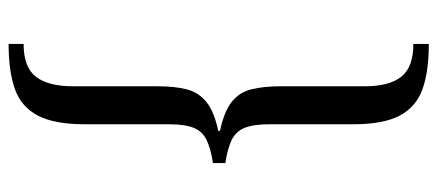

<svg xmlns="http://www.w3.org/2000/svg" viewBox="-298 -502 992 435"><g transform="rotate(90 197.5 -285.0)"><path d="M277 -284V-288Q234 -297 212 -314Q190 -331 183 -358.5Q176 -386 176 -425V-616Q176 -671 154.5 -698.5Q133 -726 80 -726V-761Q143 -761 183 -746.5Q223 -732 242.5 -695Q262 -658 262 -590V-401Q262 -364 270 -344Q278 -324 297.5 -314.5Q317 -305 350 -300V-272Q317 -267 297.5 -257.5Q278 -248 270 -228Q262 -208 262 -171V19Q262 87 242.5 124.5Q223 162 183 176.5Q143 191 80 191V157Q133 157 154.5 129Q176 101 176 45V-146Q176 -186 183 -213Q190 -240 212 -257.5Q234 -275 277 -284Z"/></g></svg>

Font: Tiro Tamil
Style: Regular
Weight: 400
Designer: Tamil: Fernando Mello & Fiona Ross. Latin: John Hudson.
Foundry: Tiro Typeworks Ltd.
Version: Version 1.52